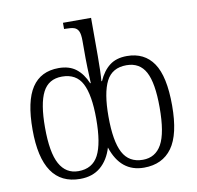

<svg xmlns="http://www.w3.org/2000/svg" viewBox="-84 -846 967 942"><g transform="rotate(-10 399.5 -374.5)"><path d="M52 -268Q52 -410 96.5 -477Q141 -544 230 -544Q283 -544 316.5 -518Q350 -492 370 -444H373Q369 -536 369 -568V-656Q369 -688 362 -703Q355 -718 340.5 -723Q326 -728 298 -728H290V-759H430V-568Q430 -533 429 -499Q428 -465 426 -444H429Q450 -492 483.5 -518Q517 -544 570 -544Q657 -544 702 -478Q747 -412 747 -267Q747 -123 699 -56.5Q651 10 559 10Q443 10 401 -118Q383 -58 343 -24Q303 10 241 10Q52 10 52 -268ZM369 -267Q369 -386 339.5 -443Q310 -500 239 -500Q172 -500 143 -443.5Q114 -387 114 -268Q114 -143 145.5 -86Q177 -29 239 -29Q309 -29 339 -86.5Q369 -144 369 -267ZM685 -268Q685 -390 655.5 -445Q626 -500 560 -500Q489 -500 459.5 -442.5Q430 -385 430 -267Q430 -144 460.5 -86.5Q491 -29 560 -29Q623 -29 654 -85Q685 -141 685 -268Z"/></g></svg>

Font: Noto Serif NarrowLight
Style: Regular
Weight: 300
Width: 4
Designer: Monotype Design Team
Foundry: Monotype Imaging Inc.
Version: Version 1.001